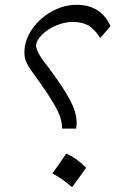

<svg xmlns="http://www.w3.org/2000/svg" viewBox="-20 -772 561 799"><path d="M439.9 -663.1 397 -613.8Q373.5 -650.9 347.9 -665.8Q322.3 -680.7 283.2 -680.7Q247.6 -680.7 212.6 -665.5Q177.7 -650.4 154.3 -627.2Q130.9 -604 129.9 -579.6Q134.3 -560.5 145.5 -541.3Q156.7 -522 183.6 -488.8Q246.6 -403.8 272.7 -353.3Q298.8 -302.7 298.8 -263.2Q298.8 -248.5 296.9 -236.8H238.3Q238.3 -261.2 230 -286.1Q221.7 -311 200.9 -345.5Q180.2 -379.9 143.1 -432.6Q116.7 -468.3 103.5 -488.5Q90.3 -508.8 85.9 -522.9Q81.5 -537.1 81.5 -553.7Q81.5 -591.8 99.6 -627.2Q117.7 -662.6 148.4 -690.7Q179.2 -718.8 218 -735.4Q256.8 -752 297.9 -752Q400.4 -752 439.9 -663.1ZM255.6 -132.6Q293.7 -118.1 338.3 -74Q309.3 -32.1 279.8 7.1Q261.5 -9.6 240.8 -24.1Q220.2 -38.6 198.1 -50.4Q213.2 -70.8 226.9 -90.9Q240.6 -111.1 255.6 -132.6Z"/></svg>

Font: Pinar-DS1-FD Regular
Style: Regular
Weight: 400
Designer: Amin Abedi
Version: Version 3.000